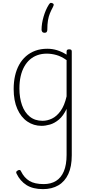

<svg xmlns="http://www.w3.org/2000/svg" viewBox="-20 -858 638 1335"><path d="M279 457Q209 457 164.5 429Q120 401 95 349Q91 341 93.5 336Q96 331 104 327Q112 322 118 324Q124 326 126 333Q148 378 184.5 400Q221 422 284 422Q334 422 369.5 400Q405 378 424 333Q443 288 443 219V-101Q420 -52 389.5 -26.5Q359 -1 327.5 8Q296 17 269 17Q214 17 170 -13Q126 -43 100.5 -100.5Q75 -158 75 -239Q75 -288 84.5 -330.5Q94 -373 113 -407.5Q132 -442 160.5 -467Q189 -492 226 -505.5Q263 -519 309 -519Q344 -519 376.5 -509Q409 -499 443 -478V-500Q443 -508 447.5 -511.5Q452 -515 461 -515Q471 -515 475 -511.5Q479 -508 479 -500V222Q479 300 455 352Q431 404 386 430.5Q341 457 279 457ZM276 -18Q309 -18 341.5 -33.5Q374 -49 401 -86Q428 -123 443 -188V-440Q406 -466 372 -475.5Q338 -485 305 -485Q270 -485 240.5 -474.5Q211 -464 188 -444Q165 -424 148.5 -394.5Q132 -365 123.5 -327Q115 -289 115 -243Q115 -178 133 -127Q151 -76 187 -47Q223 -18 276 -18ZM344 -836Q353 -832 353.5 -826.5Q354 -821 348 -809Q336 -787 327 -765Q318 -743 313.5 -716Q309 -689 309 -651Q309 -643 305 -636.5Q301 -630 290 -630Q279 -630 274 -636.5Q269 -643 269 -651Q269 -694 283 -742Q297 -790 319 -825Q324 -833 329 -836.5Q334 -840 344 -836Z"/></svg>

Font: Playwrite US Modern Thin
Style: Regular
Weight: 250
Designer: Veronika Burian, José Scaglione
Foundry: TypeTogether
Version: Version 1.003